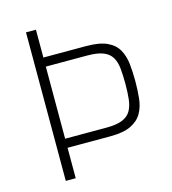

<svg xmlns="http://www.w3.org/2000/svg" viewBox="-104 -773 769 859"><g transform="rotate(-15 280.5 -344.0)"><path d="M95 0V-688H141V-559H339Q401 -559 436 -542.5Q471 -526 487 -497Q503 -468 507 -430.5Q511 -393 511 -350Q511 -309 507 -271Q503 -233 486.5 -204Q470 -175 435 -158Q400 -141 339 -141H141V0ZM141 -183H333Q379 -183 406 -194Q433 -205 445.5 -226.5Q458 -248 461.5 -279Q465 -310 465 -350Q465 -390 462 -421Q459 -452 446.5 -473.5Q434 -495 407 -506Q380 -517 333 -517H141Z"/></g></svg>

Font: Saira SemiCondensed ExtraLight
Style: Regular
Weight: 250
Width: 4
Designer: Hector Gatti with collaboration of the Omnibus-Type team
Foundry: Omnibus-Type
Version: Version 1.101